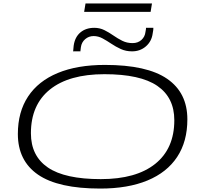

<svg xmlns="http://www.w3.org/2000/svg" viewBox="-20 -1088 1170 1118"><path d="M564 10Q319 10 201.5 -71Q84 -152 84 -308Q84 -436 143.5 -526Q203 -616 316.5 -663Q430 -710 591 -710Q836 -710 953.5 -629Q1071 -548 1071 -393Q1071 -264 1011.5 -174Q952 -84 838.5 -37Q725 10 564 10ZM567 -45Q773 -45 884 -134Q995 -223 995 -388Q995 -520 896 -588Q797 -656 588 -656Q382 -656 271 -567Q160 -478 160 -312Q160 -180 259 -112.5Q358 -45 567 -45ZM406 -789Q406 -792 405.5 -789Q405 -786 405 -784.5Q405 -783 406 -790Q406 -793 407 -801Q408 -809 409 -822Q416 -872 448 -899Q480 -926 529 -926Q561 -926 588 -912.5Q615 -899 640 -881.5Q665 -864 692 -850.5Q719 -837 752 -837Q783 -837 803.5 -855.5Q824 -874 827 -902Q830 -916 830 -919Q830 -922 830 -926H873Q873 -919 872.5 -914Q872 -909 869 -893Q863 -847 829.5 -818Q796 -789 749 -789Q713 -789 683.5 -802.5Q654 -816 628 -833.5Q602 -851 577 -864.5Q552 -878 525 -878Q497 -878 476 -860Q455 -842 451 -813Q449 -797 448 -789Q447 -778 447 -779.5Q447 -781 447.5 -786Q448 -791 448 -789ZM406 -790 405 -786Q406 -788 406 -790ZM470 -1019 478 -1068H865L857 -1019Z"/></svg>

Font: Georama ExtraExtended Light
Style: Italic
Weight: 300
Width: 8
Italic angle: -9°
Designer: Jean-Baptiste Levee
Foundry: Production Type
Version: Version 1.000